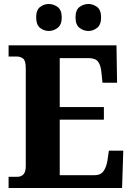

<svg xmlns="http://www.w3.org/2000/svg" viewBox="-20 -941 663 961"><path d="M23 0V-56H66Q86 -56 97.5 -68.5Q109 -81 109 -110V-599Q109 -638 95.5 -648Q82 -658 65 -658H23V-714H563L566 -527H493L488 -575Q485 -613 471.5 -631.5Q458 -650 425 -650H279V-405H500V-342H279V-64H453Q484 -64 498.5 -85Q513 -106 518 -139L525 -187H597L591 0ZM423 -786Q398 -786 378 -801.5Q358 -817 358 -854Q358 -891 378 -906Q398 -921 423 -921Q446 -921 466 -906Q486 -891 486 -854Q486 -817 466 -801.5Q446 -786 423 -786ZM224 -786Q200 -786 180.5 -801.5Q161 -817 161 -854Q161 -891 180.5 -906Q200 -921 224 -921Q248 -921 268.5 -906Q289 -891 289 -854Q289 -817 268.5 -801.5Q248 -786 224 -786Z"/></svg>

Font: Noto Serif Thai SemiCondensed ExtraBold
Style: Regular
Weight: 800
Width: 4
Designer: Monotype Design Team
Foundry: Monotype Imaging Inc.
Version: Version 2.002; ttfautohint (v1.8.4.7-5d5b)